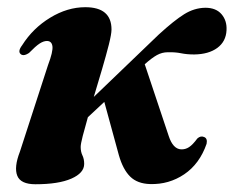

<svg xmlns="http://www.w3.org/2000/svg" viewBox="-20 -488 634 520"><path d="M282 -408Q282 -396 274.8 -367.2Q267.5 -338.5 256.5 -301Q245.5 -263.5 234 -225.5L410 -394.5Q451.5 -432.5 478.8 -449.5Q506 -466.5 536 -467Q565 -467 580 -449.5Q595 -432 593.5 -406Q592 -375.5 568.5 -358.2Q545 -341 506 -340.5Q486 -340.5 470.2 -343.8Q454.5 -347 434.5 -346.5Q419 -346.5 405 -338.8Q391 -331 372 -314L437 -119.5Q448.5 -84.5 470.5 -83.5Q482 -83 492 -89.5Q502 -96 514.5 -113Q523.5 -121 532.5 -117Q542.5 -113.5 539.5 -98.5Q520.5 -44 479 -16Q437.5 12 386.5 10.5Q352 9.5 332.5 -9.8Q313 -29 302 -67.5L262.5 -212L218 -170.5Q209.5 -141 204 -119.5Q198.5 -98 198.5 -90Q198.5 -77 203.2 -67.2Q208 -57.5 208 -44Q208 -19.5 173.2 -4.2Q138.5 11 76 11Q36 11 26.8 -12Q17.5 -35 34 -77.5L110 -311.5Q124 -348.5 122 -362.8Q120 -377 107 -377Q98 -377 87.2 -370Q76.5 -363 58.5 -344.5Q46.5 -336.5 39 -339.5Q25.5 -346.5 40 -365.5Q69 -411.5 115.8 -440Q162.5 -468.5 211 -468.5Q282 -468.5 282 -408Z"/></svg>

Font: Fraunces 72pt S000
Style: Bold Italic
Weight: 700
Italic angle: -16°
Version: Version 1.000; ttfautohint (v1.8.3)